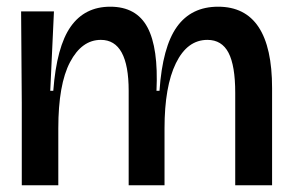

<svg xmlns="http://www.w3.org/2000/svg" viewBox="-20 -553 870 573"><path d="M45 0V-246L43 -519H141L130 -282H139Q149 -414 191 -473.5Q233 -533 309 -533Q387 -533 420 -471.5Q453 -410 447 -282H456Q465 -413 508 -473Q551 -533 631 -533Q792 -533 792 -290V0H682V-276Q682 -357 662 -395.5Q642 -434 599 -434Q539 -434 505 -364.5Q471 -295 471 -170V0H364V-282Q364 -434 281 -434Q224 -434 189 -367.5Q154 -301 154 -170V0Z"/></svg>

Font: Bricolage Grotesque 96pt Medium
Style: Regular
Weight: 500
Designer: Mathieu Triay
Foundry: Atelier Triay
Version: Version 1.001; ttfautohint (v1.8.4.7-5d5b);gftools[0.9.33.de